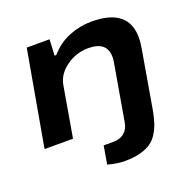

<svg xmlns="http://www.w3.org/2000/svg" viewBox="-130 -667 992 997"><g transform="rotate(-20 366.0 -169.0)"><path d="M395 201.2Q352.5 201.2 300.8 187L317.9 86.9H373Q408.7 86.9 431.9 67.6Q455.1 48.3 460.9 15.1L515.1 -297.9Q518.1 -314.5 518.1 -329.1Q518.1 -415 414.1 -415Q348.6 -415 293.5 -376Q238.3 -336.9 228 -277.8L180.2 0H22.9L116.2 -526.9H242.2L237.8 -438H247.1Q293.5 -491.2 353.8 -515.1Q414.1 -539.1 478 -539.1Q681.2 -539.1 681.2 -376Q681.2 -350.6 674.8 -314.9L621.1 -2Q613.8 38.1 605 66.4Q596.2 94.7 579.8 121.8Q563.5 148.9 540 165.3Q516.6 181.6 480.2 191.4Q443.8 201.2 395 201.2Z"/></g></svg>

Font: Archivo Expanded
Style: Bold Italic
Weight: 700
Width: 7
Italic angle: -10°
Designer: Hector Gatti
Foundry: Omnibus-Type
Version: Version 2.001